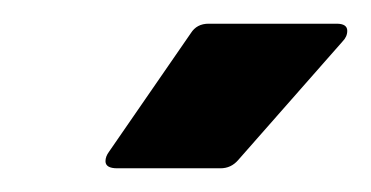

<svg xmlns="http://www.w3.org/2000/svg" viewBox="-20 -720 313 162"><path d="M69 -584Q69 -588 72 -592L141 -692Q146 -700 156 -700H264Q273 -700 273 -694Q273 -689 269 -685L181 -585Q175 -578 166 -578H79Q69 -578 69 -584Z"/></svg>

Font: Barlow Condensed ExtraBold
Style: Italic
Weight: 800
Width: 3
Italic angle: -7°
Designer: Jeremy Tribby
Foundry: Tribby Type
Version: Version 1.408